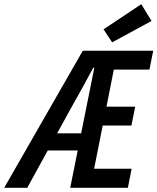

<svg xmlns="http://www.w3.org/2000/svg" viewBox="-83 -896 751 916"><path d="M-63 0 312 -654H648L630 -564H460L425 -387H562L544 -297H407L366 -91H545L527 0H252L367 -573H362Q334 -521 306 -470Q278 -419 250 -370L47 0ZM103 -178 120 -260H349L333 -178ZM452 -694 411 -756 591 -876 640 -796Z"/></svg>

Font: Source Code Pro SemiBold
Style: Italic
Weight: 600
Italic angle: -11°
Monospace: yes
Designer: Paul D. Hunt, Teo Tuominen
Foundry: Adobe Systems Incorporated
Version: Version 1.016;hotconv 1.0.116;makeotfexe 2.5.65601